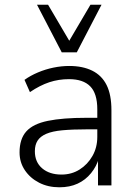

<svg xmlns="http://www.w3.org/2000/svg" viewBox="-20 -787 574 815"><path d="M232 8Q184 8 146 -11.5Q108 -31 85.5 -64.5Q63 -98 63 -140Q63 -197 91.5 -229Q120 -261 183 -274Q246 -287 348 -287H404V-238H351Q288 -238 245 -234Q202 -230 176.5 -219Q151 -208 139.5 -190Q128 -172 128 -145Q128 -99 159 -72.5Q190 -46 241 -46Q284 -46 318 -67.5Q352 -89 372.5 -125Q393 -161 393 -206V-323Q393 -390 363 -420.5Q333 -451 273 -451Q229 -451 189.5 -438Q150 -425 107 -396L84 -448Q109 -466 141 -479.5Q173 -493 207 -500Q241 -507 274 -507Q331 -507 371.5 -487Q412 -467 432.5 -426Q453 -385 453 -319V0H396V-116H400Q390 -81 366.5 -52Q343 -23 309.5 -7.5Q276 8 232 8ZM242 -565 137 -767H184L274 -614L364 -767H411L306 -565Z"/></svg>

Font: Nunitoga
Style: Light
Weight: 300
Designer: Vernon Adams
Foundry: Vernon Adams
Version: Version 1.0